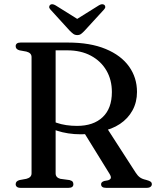

<svg xmlns="http://www.w3.org/2000/svg" viewBox="-20 -905 752 925"><path d="M640 -462Q640 -413 618.5 -373.5Q597 -334 557.8 -307.8Q518.5 -281.5 464.5 -271.5Q448 -268.5 433 -265.5Q418 -262.5 402.8 -260.2Q387.5 -258 369.5 -258Q338 -258 308.8 -262.5Q279.5 -267 254.8 -275.2Q230 -283.5 212 -295.5L216.5 -331.5Q231 -321 252.5 -313.5Q274 -306 299.2 -302.2Q324.5 -298.5 351 -298.5Q430 -298.5 474.5 -340.5Q519 -382.5 519 -461.5Q519 -520 492.8 -565.2Q466.5 -610.5 418.2 -636.5Q370 -662.5 304 -662.5H248V-70Q248 -59.5 253.8 -53Q259.5 -46.5 270.5 -43.5L315 -37.5Q326 -34.5 329.8 -29.8Q333.5 -25 333.5 -17.5Q333.5 0 310 0H79Q67 0 61.2 -5Q55.5 -10 55.5 -17.5Q55.5 -32.5 74 -37.5L107 -43.5Q119 -46.5 125.5 -53Q132 -59.5 132 -70V-630Q132 -640.5 125.5 -647Q119 -653.5 107 -656.5L74 -662.5Q55.5 -667.5 55.5 -682.5Q55.5 -690.5 61.2 -695.2Q67 -700 79 -700H307.5Q414.5 -700 488.8 -669.2Q563 -638.5 601.5 -584.8Q640 -531 640 -462ZM379.5 -275 494.5 -289 633.5 -73.5Q643 -58.5 654 -50.5Q665 -42.5 683.5 -38.5Q700.5 -34 706 -29.5Q711.5 -25 711.5 -17.5Q711.5 -10 705.2 -5Q699 0 686.5 0H491Q467 0 467 -17.5Q467 -23 470.8 -26.8Q474.5 -30.5 482 -33L501 -36.5Q512.5 -40.5 514 -47.5Q515.5 -54.5 508 -67ZM372 -801.5 248 -879Q231 -889 221.5 -881.5Q217.5 -878 217 -872Q216.5 -866 223 -859L316 -757Q325.5 -747.5 333.2 -741.8Q341 -736 352.5 -736Q363.5 -736 371 -741.8Q378.5 -747.5 387.5 -757L481 -859Q487.5 -866 487.2 -872Q487 -878 482.5 -881.5Q472.5 -889 456 -879L332 -801.5Z"/></svg>

Font: Fraunces 17pt
Style: Regular
Weight: 400
Version: Version 1.000;[b76b70a41]